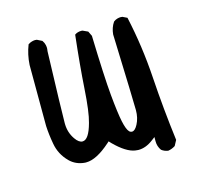

<svg xmlns="http://www.w3.org/2000/svg" viewBox="-75 -526 650 620"><g transform="rotate(-15 250.0 -216.5)"><path d="M383.8 -444.8Q381.8 -445.3 377.4 -445.3Q373 -445.3 366.7 -443.6Q360.4 -441.9 354 -437Q342.3 -419.9 340.3 -397.5Q348.1 -168.9 348.1 -142.6Q348.1 -116.2 337.4 -96.2Q328.1 -78.6 318.4 -78.6Q313 -78.6 309.1 -82.5Q300.8 -90.8 294.7 -119.6Q288.6 -148.4 282.7 -210.9Q276.9 -273.4 272.9 -411.1L265.1 -427.2L248 -435.1Q246.1 -435.5 244.1 -435.5Q231 -435.5 221.7 -428.7Q210.4 -328.1 205.6 -252.9Q200.7 -175.3 190.9 -141.6Q176.8 -89.4 155.8 -89.4Q143.6 -89.4 131.8 -106.4Q115.7 -129.4 115.2 -158.7Q115.2 -160.2 115.2 -163.1Q115.2 -199.7 121.6 -399.9Q122.6 -405.8 122.6 -408.2Q122.6 -410.6 122.6 -413.3Q122.6 -416 121.6 -420.4Q119.6 -429.2 114.3 -436.5L97.7 -444.8Q95.7 -445.3 91.6 -445.3Q87.4 -445.3 81.1 -443.6Q74.7 -441.9 68.4 -437.5Q56.2 -406.7 54.2 -372.1Q54.2 -185.5 54.7 -168Q56.2 -138.7 62 -106.9Q68.4 -70.3 95.2 -43.5Q115.2 -23.4 146 -21Q147.9 -21 149.9 -21Q184.1 -21 231.4 -63L236.8 -67.9Q243.2 -61.5 244.1 -60.1Q282.7 -21.5 312.5 -17.1Q317.9 -16.1 322.8 -16.1Q347.7 -16.1 371.6 -34.2L383.3 -43V-28.3Q383.3 -11.7 393.1 2Q402.3 9.3 415 11.2Q427.7 9.3 439 2L448.7 -16.1Q435.1 -122.6 428.2 -229.2Q421.4 -335.9 398.9 -437.5Z"/></g></svg>

Font: Bakudai
Style: ExtraLight
Weight: 200
Version: Version 1.48